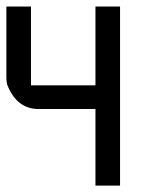

<svg xmlns="http://www.w3.org/2000/svg" viewBox="-20 -582 445 602"><path d="M0 -561.5H77.1V-314.5H279.3V-561.5H356.4V0H279.3V-240.2H101.1Q32.2 -240.2 2.4 -316.9Q0 -329.1 0 -336.9Z"/></svg>

Font: Kadhim
Style: Regular
Weight: 400
Designer: Developer/ Husham Jawad
Version: Version 1.00;December 29, 2020;FontCreator 13.0.0.2683 32-bi